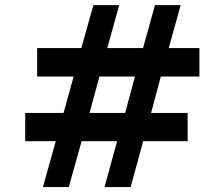

<svg xmlns="http://www.w3.org/2000/svg" viewBox="-20 -734 882 755"><path d="M250.5 1.5H148.9L199.2 -178.7H79.1V-290H230L269.5 -433.1H126V-544.9H299.8L347.2 -713.9H448.7L401.9 -544.9H542.5L589.4 -713.9H690.4L643.6 -544.9H764.2V-433.1H612.3L574.2 -290H717.8V-178.7H543L493.7 1.5H391.1L440.4 -178.7H300.8ZM510.7 -433.1H371.1L332 -290H472.2Z"/></svg>

Font: Estedad-FD ExtraBold
Style: Regular
Weight: 800
Designer: Amin Abedi
Version: Version 7.3